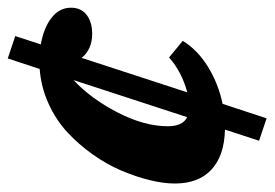

<svg xmlns="http://www.w3.org/2000/svg" viewBox="-158 -440 678 473"><g transform="rotate(-90 180.5 -204.0)"><path d="M125 114.3 69.8 95.7 97.2 11.7Q33.2 10.3 -1.2 -21.5Q-35.6 -53.2 -35.6 -111.8Q-35.6 -139.6 -27.3 -173.6Q-19 -207.5 -3.7 -243.7Q11.7 -279.8 36.1 -314.2Q60.5 -348.6 90.8 -376.7Q121.1 -404.8 161.6 -423.1Q202.1 -441.4 246.6 -444.8L272.5 -523.4L327.6 -504.9L307.1 -441.9Q347.2 -435.1 372.3 -415.8Q397.5 -396.5 397.5 -367.7Q397.5 -342.8 379.9 -329.1Q362.3 -315.4 333 -315.4Q295.4 -315.4 273.9 -341.3L189 -81.1Q239.7 -94.7 274.9 -126L315.9 -92.3Q293.5 -55.7 251.7 -30Q210 -4.4 160.6 5.9ZM105.5 -128.9Q105.5 -92.3 127.9 -81.5L219.2 -361.3Q173.3 -318.4 139.4 -252.7Q105.5 -187 105.5 -128.9Z"/></g></svg>

Font: Elstob Grade
Style: Italic
Weight: 400
Italic angle: -20°
Designer: Peter S. Baker
Version: Version 1.015